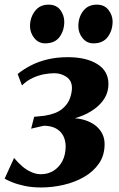

<svg xmlns="http://www.w3.org/2000/svg" viewBox="-31 -795 512 826"><path d="M146 11.5Q107 11.5 75.2 4.8Q43.5 -2 21.5 -11Q-0.5 -20 -11 -26.5L29.5 -115.5Q46 -95.5 64.8 -79.5Q83.5 -63.5 104 -54.5Q124.5 -45.5 145 -45.5Q174.5 -45.5 198.5 -60Q222.5 -74.5 236.8 -101Q251 -127.5 251.5 -164Q251.5 -191.5 240.5 -211.8Q229.5 -232 208.5 -243Q187.5 -254 157 -254L103 -241.5L116 -292.5L160 -297Q210.5 -305 235.8 -325.8Q261 -346.5 269.8 -371.8Q278.5 -397 278.5 -416.5Q278.5 -448 255.2 -464Q232 -480 202.5 -480Q182.5 -480 158.2 -475.5Q134 -471 109.2 -459.5Q84.5 -448 63.5 -427.5L45 -476.5Q70 -497 102 -513.5Q134 -530 173.5 -539.5Q213 -549 261 -549Q340 -549 387.8 -519.2Q435.5 -489.5 435.5 -433.5Q435.5 -399.5 418.8 -372.2Q402 -345 373.5 -324.8Q345 -304.5 309.5 -292.2Q274 -280 237 -275.5L228 -283Q287 -292 329.8 -279.5Q372.5 -267 395.8 -239.5Q419 -212 419 -175Q419 -127 395 -92Q371 -57 331.2 -34Q291.5 -11 243 0.2Q194.5 11.5 146 11.5ZM163 -608.5Q134.5 -608.5 116.2 -631.5Q98 -654.5 98 -684Q99 -721.5 120 -748.2Q141 -775 177.5 -775Q211.5 -775 228.5 -752Q245.5 -729 245.5 -701.5Q245.5 -663.5 225.2 -636Q205 -608.5 163 -608.5ZM371 -608.5Q342 -608.5 323.8 -631.5Q305.5 -654.5 306 -684Q306.5 -721.5 327.2 -748.2Q348 -775 385.5 -775Q418.5 -775 436 -752Q453.5 -729 453.5 -701.5Q453 -663.5 432.5 -636Q412 -608.5 371 -608.5Z"/></svg>

Font: Merriweather 60pt ExtraBold
Style: Italic
Weight: 800
Italic angle: -7.8°
Version: Version 2.101